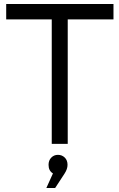

<svg xmlns="http://www.w3.org/2000/svg" viewBox="-20 -720 598 961"><path d="M11 -623V-700H548V-623H319V0H239V-623ZM212 221 245 148Q223 135 223 105Q223 83 236.5 69Q250 55 270 55Q290 55 304 68.5Q318 82 318 105Q318 126 303 149L256 221Z"/></svg>

Font: Trueno
Style: Lt
Weight: 300
Designer: Julieta Ulanovsky
Foundry: Julieta Ulanovsky
Version: Version 3.001b